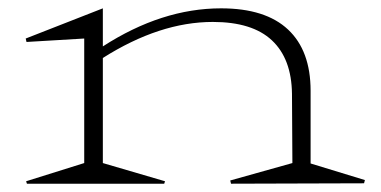

<svg xmlns="http://www.w3.org/2000/svg" viewBox="-20 -443 918 463"><path d="M43.9 -341.8 42 -350.1 228 -422.9V-331.1Q370.1 -422.9 513.2 -422.9Q620.1 -422.9 674.6 -371.8Q729 -320.8 729 -224.1V-48.8L859.9 -8.8L857.9 -1L537.1 0L535.2 -7.8L685.1 -49.8L684.1 -216.8Q683.1 -301.3 635.7 -345.7Q588.4 -390.1 493.2 -390.1Q365.2 -390.1 228 -303.2V-49.8L377.9 -5.9L376 0H44.9L43 -5.9L183.1 -49.8V-350.1Z"/></svg>

Font: Halibut Exp Thin
Style: Regular
Weight: 250
Width: 7
Designer: Matteo Maggi
Foundry: Collletttivo
Version: Version 3.080 | FøM Fix